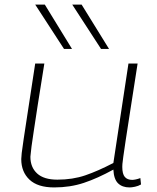

<svg xmlns="http://www.w3.org/2000/svg" viewBox="-20 -810 687 840"><path d="M217 10Q145 10 109 -24Q73 -58 73 -114Q73 -122 75 -140.5Q77 -159 83.5 -201.5Q90 -244 102 -323Q114 -402 134 -532H174Q156 -422 145 -350Q134 -278 127.5 -235Q121 -192 118 -170Q115 -148 114.5 -138.5Q114 -129 113 -124Q113 -78 142.5 -51Q172 -24 231 -24Q298 -24 353.5 -43Q409 -62 476 -97L542 -532H582Q563 -408 550 -326.5Q537 -245 530 -197Q523 -149 519.5 -125Q516 -101 515.5 -92.5Q515 -84 515 -80Q515 -49 526 -36Q537 -23 559 -23Q564 -23 574 -25Q584 -27 594 -31L597 -3Q585 4 570.5 7Q556 10 547 10Q515 10 496.5 -8Q478 -26 476 -68Q407 -30 347 -10Q287 10 217 10ZM260 -596 134 -790H176L295 -596ZM422 -596 296 -790H337L457 -596Z"/></svg>

Font: Georama Extended ExtraLight
Style: Italic
Weight: 200
Width: 7
Italic angle: -9°
Designer: Jean-Baptiste Levee
Foundry: Production Type
Version: Version 1.000